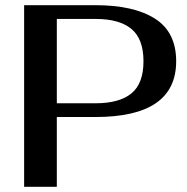

<svg xmlns="http://www.w3.org/2000/svg" viewBox="-20 -720 721 740"><path d="M73 -700H348Q496 -700 577.5 -648Q659 -596 659 -484Q659 -269 348 -269H199V0H73ZM349 -322Q440 -322 486.5 -360Q533 -398 533 -484Q533 -570 486.5 -608.5Q440 -647 349 -647H199V-322Z"/></svg>

Font: Fahkwang Medium
Style: Regular
Weight: 500
Version: Version 1.000; ttfautohint (v1.6)